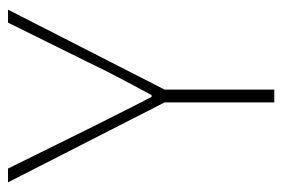

<svg xmlns="http://www.w3.org/2000/svg" viewBox="-132 -568 700 476"><g transform="rotate(-90 218.0 -330.0)"><path d="M202.1 0V-272L3.9 -660.2H38.1L144 -445.8Q203.1 -328.1 215.8 -304.2H220.2Q277.8 -410.6 293.9 -445.8L399.9 -660.2H432.1L233.9 -272V0Z"/></g></svg>

Font: Source Sans 3 ExtraLight
Style: Regular
Weight: 200
Designer: Paul D. Hunt
Foundry: Adobe
Version: Version 3.052;hotconv 1.1.0;makeotfexe 2.6.0